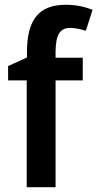

<svg xmlns="http://www.w3.org/2000/svg" viewBox="-20 -785 408 805"><path d="M327 -448V-543H213V-571C214 -640 232 -668 274 -668C297 -668 320 -662 340 -656L368 -744C333 -757 299 -765 256 -765C144 -765 93 -704 93 -566V-544L14 -508V-448H92V0H213V-448Z"/></svg>

Font: Noto Sans Myanmar UI SemiCondensed SemiBold
Style: Regular
Weight: 600
Width: 4
Designer: Monotype Design Team
Foundry: Monotype Imaging Inc.
Version: Version 2.103